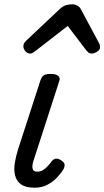

<svg xmlns="http://www.w3.org/2000/svg" viewBox="-20 -860 487 896"><path d="M142 16Q100 16 78.5 0.5Q57 -15 50.5 -41Q44 -67 49 -98.5Q54 -130 64 -162L168 -483Q175 -503 185 -509Q195 -515 218 -515Q241 -515 251.5 -506Q262 -497 257 -483L138 -115Q133 -102 131.5 -89Q130 -76 134.5 -67.5Q139 -59 154 -59Q168 -59 180 -66Q192 -73 202.5 -84.5Q213 -96 221 -107Q227 -116 238.5 -119Q250 -122 265 -112Q281 -102 281.5 -91.5Q282 -81 276 -70Q266 -53 247 -32.5Q228 -12 201.5 2Q175 16 142 16ZM121 -610Q108 -610 98.5 -621Q89 -632 89 -644Q89 -653 93 -659Q97 -665 101 -669L259 -818Q273 -831 287 -835.5Q301 -840 317 -840Q330 -840 341.5 -833.5Q353 -827 359 -814L441 -661Q445 -654 446 -649Q447 -644 447 -639Q447 -627 432.5 -618.5Q418 -610 408 -610Q398 -610 392.5 -615Q387 -620 382 -626L296 -739L149 -625Q143 -621 136 -615.5Q129 -610 121 -610Z"/></svg>

Font: Playwrite BE VLG
Style: Regular
Weight: 400
Designer: Veronika Burian, José Scaglione
Foundry: TypeTogether
Version: Version 1.002